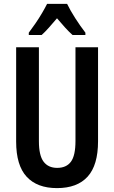

<svg xmlns="http://www.w3.org/2000/svg" viewBox="-20 -957 587 987"><path d="M484 -231Q484 -108 430.5 -49Q377 10 273 10Q171 10 117 -48.5Q63 -107 63 -229V-714H180V-231Q180 -158 204 -126Q228 -94 274 -94Q321 -94 344.5 -125.5Q368 -157 368 -232V-714H484ZM325 -937Q341 -904 366.5 -864Q392 -824 419 -789V-777H353Q334 -794 314.5 -815.5Q295 -837 273 -863Q251 -837 230.5 -814Q210 -791 194 -777H128V-789Q144 -810 162.5 -837Q181 -864 196.5 -890.5Q212 -917 222 -937Z"/></svg>

Font: Noto Sans Thai ExtCond SemBd
Style: Regular
Weight: 600
Width: 2
Designer: Monotype Design Team
Foundry: Monotype Imaging Inc.
Version: Version 2.002; ttfautohint (v1.8.4.7-5d5b)